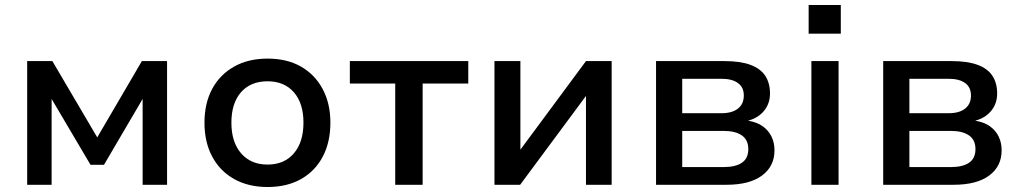

<svg xmlns="http://www.w3.org/2000/svg" viewBox="-20 -741 4095 770"><path d="M89 0V-496H190L370 -190L549 -496H650V0H552V-351H556L397 -80H343L183 -351H187V0Z M1053 9Q976 9 919 -23Q862 -55 831 -113Q800 -171 800 -249Q800 -327 831 -384.5Q862 -442 919 -474Q976 -506 1053 -506Q1131 -506 1187 -474Q1243 -442 1274 -384Q1305 -326 1305 -249Q1305 -171 1274.5 -113Q1244 -55 1187.5 -23Q1131 9 1053 9ZM1053 -81Q1120 -81 1158.5 -126Q1197 -171 1197 -249Q1197 -327 1158.5 -371Q1120 -415 1053 -415Q985 -415 946.5 -371Q908 -327 908 -249Q908 -171 947 -126Q986 -81 1053 -81Z M1565 0V-406H1383V-496H1858V-406H1675V0Z M1963 0V-496H2067V-134H2062L2330 -496H2433V0H2330V-363H2335L2066 0Z M2611 0V-496H2885Q2949 -496 2989.5 -481Q3030 -466 3049 -437Q3068 -408 3068 -366Q3068 -326 3044.5 -297Q3021 -268 2980 -257Q3016 -251 3039 -234.5Q3062 -218 3074 -193.5Q3086 -169 3086 -138Q3086 -74 3036 -37Q2986 0 2894 0ZM2716 -71H2882Q2930 -71 2955.5 -88.5Q2981 -106 2981 -143Q2981 -180 2955 -198Q2929 -216 2882 -216H2716ZM2716 -287H2874Q2916 -287 2939.5 -305.5Q2963 -324 2963 -358Q2963 -391 2939.5 -408Q2916 -425 2874 -425H2716Z M3223 -606V-721H3352V-606ZM3234 0V-496H3343V0Z M3522 0V-496H3796Q3860 -496 3900.5 -481Q3941 -466 3960 -437Q3979 -408 3979 -366Q3979 -326 3955.5 -297Q3932 -268 3891 -257Q3927 -251 3950 -234.5Q3973 -218 3985 -193.5Q3997 -169 3997 -138Q3997 -74 3947 -37Q3897 0 3805 0ZM3627 -71H3793Q3841 -71 3866.5 -88.5Q3892 -106 3892 -143Q3892 -180 3866 -198Q3840 -216 3793 -216H3627ZM3627 -287H3785Q3827 -287 3850.5 -305.5Q3874 -324 3874 -358Q3874 -391 3850.5 -408Q3827 -425 3785 -425H3627Z"/></svg>

Font: Nunito Sans 8pt SemiBold
Style: Regular
Weight: 600
Version: Version 3.101;gftools[0.9.27]